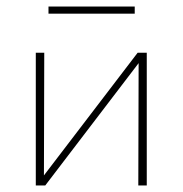

<svg xmlns="http://www.w3.org/2000/svg" viewBox="-20 -570 561 590"><path d="M394 -550V-528H129V-550ZM431 -408V0H405L406 -376L119 0H90V-408H116L115 -31L403 -408Z"/></svg>

Font: EauTestInfant Extralight
Style: Regular
Weight: 250
Designer: Christian Thalmann (Catharsis Fonts)
Version: Version 0.001;PS 000.001;hotconv 1.0.88;makeotf.lib2.5.64775